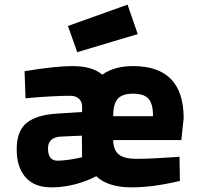

<svg xmlns="http://www.w3.org/2000/svg" viewBox="-20 -796 868 828"><path d="M569 -111Q605 -111 651.5 -113.5Q698 -116 726 -118L754 -120L756 -16Q641 12 548 12Q446 12 395 -36L372 -25Q288 12 201 12Q128 12 90 -31.5Q52 -75 52 -152Q52 -232 95.5 -266.5Q139 -301 226 -306L334 -313V-338Q334 -358 320 -370.5Q306 -383 284 -383Q251 -383 202.5 -380.5Q154 -378 122 -375L90 -372L86 -489Q219 -511 292 -511Q378 -511 421 -474Q473 -511 554 -511Q772 -511 772 -286L762 -192H468Q469 -149 492 -130Q515 -111 569 -111ZM228 -103Q246 -103 272.5 -106.5Q299 -110 316 -114L334 -118Q334 -134 333.5 -165Q333 -196 333 -211L243 -207Q187 -204 187 -156Q187 -103 228 -103ZM468 -295H640Q640 -348 620.5 -370Q601 -392 554 -392Q506 -392 487 -369Q468 -346 468 -295ZM273 -684 530 -776 574 -649 313 -571Z"/></svg>

Font: TitilliumText22L Xb
Style: Bold
Weight: 400
Designer: Campivisivi
Foundry: Campivisivi
Version: 1.000